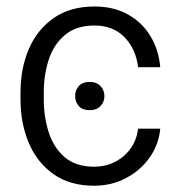

<svg xmlns="http://www.w3.org/2000/svg" viewBox="-20 -573 568 603"><path d="M275.6 10.3Q199.2 10.3 147.7 -26.3Q96.2 -62.9 70.3 -124.3Q44.4 -185.7 44.4 -260.3V-282.7Q44.4 -358.7 70.8 -419.7Q97.3 -480.8 149.1 -516.7Q201 -552.6 276.6 -552.6Q336.3 -552.6 380.9 -528.1Q425.4 -503.6 451.9 -460.6Q478.3 -417.6 483.3 -361.9H413.7Q407 -419 371.1 -456Q335.2 -492.9 276.6 -492.9Q220.5 -492.9 185.4 -464.3Q150.2 -435.7 133.9 -388Q117.5 -340.2 117.5 -282.7V-260.3Q117.5 -205.3 133.2 -157Q148.8 -108.7 183.6 -79Q218.4 -49.4 275.6 -49.4Q329.2 -49.4 368.3 -82.7Q407.3 -116.1 413.7 -169H483.3Q478.7 -119 449.9 -78.3Q421.2 -37.6 375.7 -13.7Q330.3 10.3 275.6 10.3ZM215.9 -271.3Q215.9 -289.8 227.6 -302.7Q239.3 -315.7 261.4 -315.7Q283.4 -315.7 295.6 -302.7Q307.9 -289.8 307.9 -271.3Q307.9 -252.8 295.6 -239.9Q283.4 -226.9 261.4 -226.9Q239.3 -226.9 227.6 -239.9Q215.9 -252.8 215.9 -271.3Z"/></svg>

Font: Inter Zeller Light
Style: Regular
Weight: 300
Designer: Rasmus Andersson; Joe Bland
Foundry: zeller
Version: Version 3.015;git-dec3a8cb1